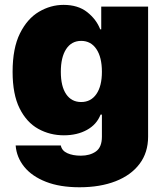

<svg xmlns="http://www.w3.org/2000/svg" viewBox="-20 -573 689 803"><path d="M312.5 210.2Q230.5 210.2 172.1 187.3Q113.6 164.4 81.5 124.8Q49.4 85.2 45.5 35.5H234.4Q238.6 57.2 261.5 67.6Q284.4 78.1 318.2 78.1Q356.2 78.1 381.2 60.4Q406.2 42.6 406.2 -1.4V-93.8H400.6Q384.6 -52.2 343.6 -29.7Q302.6 -7.1 247.2 -7.1Q188.9 -7.1 140.1 -34.1Q91.3 -61.1 62 -119.7Q32.7 -178.3 32.7 -272.7Q32.7 -371.4 63.4 -433.2Q94.1 -495 142.9 -523.8Q191.8 -552.6 245.7 -552.6Q306.5 -552.6 344.8 -522.2Q383.2 -491.8 399.1 -450.3H403.4V-545.5H599.4V-1.4Q599.4 65 563.7 112.4Q528.1 159.8 463.4 185Q398.8 210.2 312.5 210.2ZM319.6 -146.3Q360.1 -146.3 383.2 -179.7Q406.2 -213.1 406.2 -272.7Q406.2 -333.5 383.2 -367.7Q360.1 -402 319.6 -402Q279.1 -402 256.7 -367.7Q234.4 -333.5 234.4 -272.7Q234.4 -212 256.7 -179.2Q279.1 -146.3 319.6 -146.3Z"/></svg>

Font: Inter UI Black
Style: Regular
Weight: 900
Designer: Rasmus Andersson
Foundry: rsms
Version: 3.2;8d6f07862